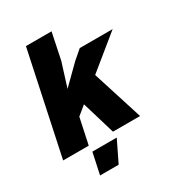

<svg xmlns="http://www.w3.org/2000/svg" viewBox="-234 -875 1115 1208"><g transform="rotate(-30 323.5 -271.0)"><path d="M-18 0 139 -740H325L285 -548L231 -376L361 -504L426 -560H665L208 -188L168 0ZM344 0 248 -321 416 -394 541 0ZM136 198 169 44H346L271 198Z"/></g></svg>

Font: Azeret Mono Thin ExtraBold
Style: Italic
Weight: 800
Italic angle: -12°
Version: Version 1.002